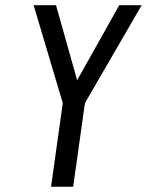

<svg xmlns="http://www.w3.org/2000/svg" viewBox="-20 -707 556 727"><path d="M173.3 0H257.1L301.6 -316.7L516.4 -687.3H431.6L272.1 -403.3L192.1 -687.3H107.3L217.7 -316.7Z"/></svg>

Font: Secuela ExtLt
Style: Italic
Weight: 200
Italic angle: -8°
Designer: Fernando Haro
Foundry: deFharo
Version: Version 1.704